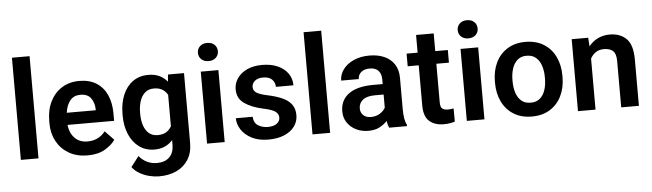

<svg xmlns="http://www.w3.org/2000/svg" viewBox="-55 -973 4767 1404"><g transform="rotate(-5 2329.0 -271.0)"><path d="M194.8 -750V0H65.4V-750Z M555.2 9.8Q475.1 9.8 417.2 -24.4Q359.4 -58.6 328.1 -116.5Q296.9 -174.3 296.9 -246.1V-265.6Q296.9 -347.2 327.6 -408.4Q358.4 -469.7 413.3 -503.9Q468.3 -538.1 540.5 -538.1Q615.7 -538.1 666.7 -505.4Q717.8 -472.7 743.7 -414.3Q769.5 -356 769.5 -279.3V-225.1H427.7Q433.1 -167 468.5 -129.4Q503.9 -91.8 563 -91.8Q645 -91.8 693.8 -154.8L758.8 -87.4Q733.9 -50.3 683.1 -20.3Q632.3 9.8 555.2 9.8ZM539.6 -436.5Q491.7 -436.5 464.6 -403.3Q437.5 -370.1 429.7 -314H642.6V-323.7Q641.1 -369.6 617.2 -403.1Q593.3 -436.5 539.6 -436.5Z M835 -257.8V-268.1Q835 -348.6 860.6 -409.4Q886.2 -470.2 933.8 -504.2Q981.4 -538.1 1047.4 -538.1Q1094.7 -538.1 1128.9 -521.7Q1163.1 -505.4 1186.5 -476.1L1191.9 -528.3H1309.1V-16.1Q1309.1 55.7 1277.8 105.7Q1246.6 155.8 1191.2 181.9Q1135.7 208 1062 208Q1030.3 208 993.4 199.2Q956.5 190.4 922.6 171.6Q888.7 152.8 866.2 123L924.3 46.9Q977.1 109.4 1055.7 109.4Q1113.8 109.4 1146.7 77.4Q1179.7 45.4 1179.7 -14.6V-47.9Q1155.8 -20.5 1122.8 -5.4Q1089.8 9.8 1046.4 9.8Q981.4 9.8 933.8 -25.1Q886.2 -60.1 860.6 -120.6Q835 -181.2 835 -257.8ZM963.9 -268.1V-257.8Q963.9 -212.4 976.1 -175Q988.3 -137.7 1013.7 -115.5Q1039.1 -93.3 1078.6 -93.3Q1116.2 -93.3 1140.9 -108.4Q1165.5 -123.5 1179.7 -149.4V-379.9Q1165.5 -405.8 1141.1 -420.7Q1116.7 -435.5 1079.6 -435.5Q1040 -435.5 1014.4 -413.1Q988.8 -390.6 976.3 -352.8Q963.9 -314.9 963.9 -268.1Z M1423.3 -666.5Q1423.3 -695.3 1443.1 -714.4Q1462.9 -733.4 1496.6 -733.4Q1530.3 -733.4 1550 -714.4Q1569.8 -695.3 1569.8 -666.5Q1569.8 -638.2 1550 -619.1Q1530.3 -600.1 1496.6 -600.1Q1462.9 -600.1 1443.1 -619.1Q1423.3 -638.2 1423.3 -666.5ZM1561.5 -528.3V0H1432.1V-528.3Z M1975.1 -144.5Q1975.1 -168.9 1953.6 -186.8Q1932.1 -204.6 1862.8 -219.2Q1780.3 -236.8 1727.5 -273.2Q1674.8 -309.6 1674.8 -377Q1674.8 -420.4 1699.7 -457Q1724.6 -493.7 1771.2 -515.9Q1817.9 -538.1 1882.3 -538.1Q1949.7 -538.1 1998 -516.1Q2046.4 -494.1 2072.5 -456.1Q2098.6 -418 2098.6 -369.6H1969.7Q1969.7 -400.9 1948.2 -423.3Q1926.8 -445.8 1881.8 -445.8Q1841.8 -445.8 1820.8 -427.2Q1799.8 -408.7 1799.8 -382.8Q1799.8 -357.4 1821.8 -341.8Q1843.8 -326.2 1903.8 -313.5Q1962.4 -301.3 2006.8 -282.2Q2051.3 -263.2 2076.2 -231.7Q2101.1 -200.2 2101.1 -150.4Q2101.1 -104 2074.2 -67.6Q2047.4 -31.2 1998.3 -10.7Q1949.2 9.8 1882.8 9.8Q1810.1 9.8 1759.8 -16.4Q1709.5 -42.5 1683.6 -83Q1657.7 -123.5 1657.7 -166.5H1781.2Q1783.7 -120.6 1814.9 -101.6Q1846.2 -82.5 1885.3 -82.5Q1929.2 -82.5 1952.1 -100.1Q1975.1 -117.7 1975.1 -144.5Z M2335.4 -750V0H2206.1V-750Z M2768.6 0Q2759.3 -19 2754.4 -50.8Q2732.4 -25.9 2698.5 -8.1Q2664.6 9.8 2616.7 9.8Q2565.4 9.8 2524.9 -10.7Q2484.4 -31.2 2460.9 -66.9Q2437.5 -102.5 2437.5 -147.9Q2437.5 -231 2499.8 -276.4Q2562 -321.8 2680.7 -321.8H2749.5V-356Q2749.5 -396 2728.5 -419.7Q2707.5 -443.4 2663.6 -443.4Q2624.5 -443.4 2601.6 -423.8Q2578.6 -404.3 2578.6 -373.5H2449.2Q2449.2 -417.5 2476.6 -454.8Q2503.9 -492.2 2553.7 -515.1Q2603.5 -538.1 2670.9 -538.1Q2731 -538.1 2778.1 -517.8Q2825.2 -497.6 2852.3 -456.8Q2879.4 -416 2879.4 -355V-124.5Q2879.4 -48.8 2899.9 -8.3V0ZM2643.1 -89.4Q2682.1 -89.4 2710 -107.7Q2737.8 -126 2749.5 -148.4V-245.1H2687Q2626 -245.1 2596.4 -221.2Q2566.9 -197.3 2566.9 -158.2Q2566.9 -128.4 2587.2 -108.9Q2607.4 -89.4 2643.1 -89.4Z M3245.6 -528.3V-435.5H3153.3V-152.3Q3153.3 -116.7 3167.7 -105.7Q3182.1 -94.7 3209 -94.7Q3221.7 -94.7 3232.4 -96.2Q3243.2 -97.7 3250.5 -99.1L3251 -2.4Q3234.9 2.9 3214.6 6.3Q3194.3 9.8 3168.9 9.8Q3103.5 9.8 3063.7 -24.9Q3023.9 -59.6 3023.9 -142.1V-435.5H2942.9V-528.3H3023.9V-658.2H3153.3V-528.3Z M3330.1 -666.5Q3330.1 -695.3 3349.9 -714.4Q3369.6 -733.4 3403.3 -733.4Q3437 -733.4 3456.8 -714.4Q3476.6 -695.3 3476.6 -666.5Q3476.6 -638.2 3456.8 -619.1Q3437 -600.1 3403.3 -600.1Q3369.6 -600.1 3349.9 -619.1Q3330.1 -638.2 3330.1 -666.5ZM3468.3 -528.3V0H3338.9V-528.3Z M3568.4 -258.8V-269Q3568.4 -346.2 3597.4 -407Q3626.5 -467.8 3681.9 -502.9Q3737.3 -538.1 3815.4 -538.1Q3894.5 -538.1 3950.2 -502.9Q4005.9 -467.8 4034.9 -407Q4064 -346.2 4064 -269V-258.8Q4064 -182.1 4034.9 -121.3Q4005.9 -60.5 3950.4 -25.4Q3895 9.8 3816.4 9.8Q3737.8 9.8 3682.1 -25.4Q3626.5 -60.5 3597.4 -121.3Q3568.4 -182.1 3568.4 -258.8ZM3697.3 -269V-258.8Q3697.3 -212.9 3709.5 -175Q3721.7 -137.2 3747.8 -114.5Q3773.9 -91.8 3816.4 -91.8Q3858.4 -91.8 3884.5 -114.5Q3910.6 -137.2 3922.9 -175Q3935.1 -212.9 3935.1 -258.8V-269Q3935.1 -314 3922.9 -352.1Q3910.6 -390.1 3884.3 -413.3Q3857.9 -436.5 3815.4 -436.5Q3773.9 -436.5 3747.8 -413.3Q3721.7 -390.1 3709.5 -352.1Q3697.3 -314 3697.3 -269Z M4382.8 -435.5Q4348.1 -435.5 4323.2 -418.9Q4298.3 -402.3 4283.7 -374.5V0H4154.8V-528.3H4275.9L4280.3 -464.8Q4307.6 -499.5 4346.9 -518.8Q4386.2 -538.1 4434.1 -538.1Q4509.8 -538.1 4555.9 -493.4Q4602.1 -448.7 4602.1 -338.9V0H4472.2V-339.8Q4472.2 -394 4449 -414.8Q4425.8 -435.5 4382.8 -435.5Z"/></g></svg>

Font: Vazirmatn RD UI FD SemiBold
Style: Regular
Weight: 600
Designer: Saber Rastikerdar
Foundry: Saber Rastikerdar
Version: Version 33.003